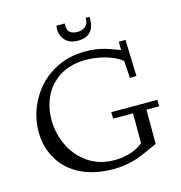

<svg xmlns="http://www.w3.org/2000/svg" viewBox="-126 -977 1046 1112"><g transform="rotate(-15 397.0 -421.0)"><path d="M488 -856.9 487.1 -865H512V-857.9Q512 -748.8 412.8 -748.8Q349.1 -748.8 323.7 -794.2Q311 -816.4 311 -841.8L312 -865H362.1V-856Q362.1 -823 378.9 -810.3Q394.3 -798.8 422.4 -798.8Q450.4 -798.8 469.2 -814Q488 -829.1 488 -856.9ZM253.2 -634.8Q332.8 -678 434.1 -678Q490 -678 535.8 -666.4Q581.5 -654.8 637.9 -632.1V-681.9H678L685.1 -464.1L646 -462.9L638.9 -566.9Q587.2 -606.7 500.5 -623Q464.1 -629.9 421.5 -629.9Q378.9 -629.9 338.1 -619Q297.4 -608.2 267 -588.5Q236.6 -568.8 212.8 -542.4Q189 -515.9 174.1 -483.9Q144 -419.7 144 -345.9Q144 -266.6 177.7 -193.4Q211.4 -120.6 276.9 -74Q344.7 -25.9 437 -25.9Q529.8 -25.9 596.2 -70.1Q603.5 -75 610.1 -81.1V-260H491L490 -299.1H766.1L767.1 -260H690.9V-54.9Q676.3 -48.8 652.3 -38Q628.4 -27.1 612.4 -19.9Q596.4 -12.7 572 -3.8Q547.6 5.1 526.4 10.3Q475.1 22.9 420.2 22.9Q365.2 22.9 318.6 13.8Q272 4.6 235.5 -11.8Q199 -28.3 168.9 -51.5Q138.9 -74.7 117.8 -102.4Q96.7 -130.1 82.2 -162.2Q67.6 -194.3 60.8 -228.3Q54 -262.2 54 -299.9Q54 -337.6 62.3 -377.1Q70.6 -416.5 87.3 -453.9Q104 -491.2 127.6 -524.8Q151.1 -558.3 183.3 -586.4Q215.6 -614.5 253.2 -634.8Z"/></g></svg>

Font: Linden Hill
Style: Regular
Weight: 400
Version: Version 1.202